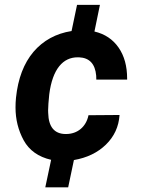

<svg xmlns="http://www.w3.org/2000/svg" viewBox="-20 -664 603 803"><path d="M252.9 -103.5C207 -104.5 183.1 -133.8 181.6 -190.9C181.6 -194.3 181.2 -197.8 181.2 -202.1C181.2 -218.3 183.1 -240.7 186 -269.5C199.7 -376.5 244.1 -424.3 304.7 -424.3C306.6 -424.3 308.6 -424.3 310.5 -424.3C354 -422.4 377.9 -397 382.3 -347.7L382.8 -331.1H511.7C511.7 -332.5 511.7 -334 511.7 -335.4C511.7 -387.2 500 -430.2 476.1 -464.8C452.1 -499.5 418.5 -522 375 -532.2L397.9 -643.6H302.2L279.3 -534.2C213.9 -523.9 160.6 -494.6 120.1 -447.3C79.6 -399.4 55.2 -335.4 46.9 -255.4C45.4 -241.2 44.9 -227.5 44.9 -214.4C44.9 -165 56.2 -119.1 79.1 -77.1C102.1 -35.2 140.6 -7.8 193.8 4.4L169.4 119.6H265.1L289.1 5.4C343.3 -3.9 388.2 -25.4 422.9 -59.1C457.5 -92.8 476.6 -133.8 480 -183.1L350.1 -182.1C340.3 -133.8 304.2 -103.5 256.3 -103.5C254.9 -103.5 253.9 -103.5 252.9 -103.5Z"/></svg>

Font: Roboto
Style: Bold Italic
Weight: 700
Italic angle: -12°
Designer: Google
Version: Version 2.137; 2017